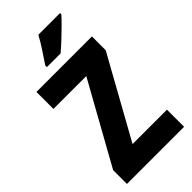

<svg xmlns="http://www.w3.org/2000/svg" viewBox="-285 -996 1062 1062"><g transform="rotate(-45 246.0 -465.0)"><path d="M470 0H23V-108L286 -581H29V-714H463V-606L201 -134H470ZM430 -920Q414 -902 386.5 -874.5Q359 -847 329 -819Q299 -791 274 -770H167V-783Q192 -820 217 -858Q242 -896 260 -930H430Z"/></g></svg>

Font: Noto Sans Ethiopic Condensed ExtraBold
Style: Regular
Weight: 800
Width: 3
Designer: Monotype Design Team
Foundry: Monotype Imaging Inc.
Version: Version 2.102; ttfautohint (v1.8.4.7-5d5b)